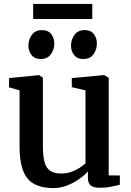

<svg xmlns="http://www.w3.org/2000/svg" viewBox="-20 -945 666 976"><path d="M485.5 9.5Q456 9.5 441.5 -2Q427 -13.5 427 -40.5V-73.5Q409.5 -54 381.8 -34.5Q354 -15 320.8 -2Q287.5 11 252 11Q158.5 11 119 -38.5Q79.5 -88 79.5 -200V-485.5L26 -501V-548L176.5 -563H178.5L198 -550V-204.5Q198 -153.5 206 -122.5Q214 -91.5 234.2 -77.2Q254.5 -63 291 -63Q319 -63 342.5 -71.5Q366 -80 384.2 -91.8Q402.5 -103.5 414.5 -114.5V-485.5L345 -502V-548L506 -563H509.5L532.5 -550V-53.5L589.5 -53L589 -5.5Q571.5 -1.5 545.5 4Q519.5 9.5 485.5 9.5ZM185.5 -645Q156 -645 140.2 -665.2Q124.5 -685.5 124.5 -713Q124.5 -744 142 -768Q159.5 -792 193.5 -792H194.5Q224.5 -792 240.2 -771.8Q256 -751.5 256 -724Q256 -693 238.5 -669Q221 -645 186.5 -645ZM402.5 -645Q372.5 -645 356.8 -665.2Q341 -685.5 341 -713Q341 -744 358.8 -768Q376.5 -792 410.5 -792H411.5Q441.5 -792 457 -771.8Q472.5 -751.5 472.5 -724Q472.5 -693 455.2 -669Q438 -645 403.5 -645ZM449 -925V-848.5H148.5V-925Z"/></svg>

Font: Merriweather 28pt SemiBold
Style: Regular
Weight: 600
Version: Version 2.100